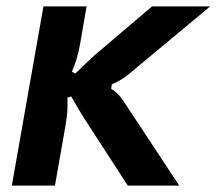

<svg xmlns="http://www.w3.org/2000/svg" viewBox="-20 -581 678 601"><path d="M17 0 116 -561H251L231 -445Q224 -401 205 -356L216 -351Q231 -366 276 -408L456 -561H638L382 -348Q357 -328 330 -317L328 -303Q350 -290 367 -264L541 0H380L242 -213Q228 -235 203 -279L191 -275Q192 -248 190.5 -229.5Q189 -211 184 -182L152 0Z"/></svg>

Font: Open Sauce Sans
Style: Bold Italic
Weight: 700
Italic angle: -10°
Designer: Alfredo Marco Pradil
Foundry: Creative Sauce Fz LLC
Version: Version 1.477